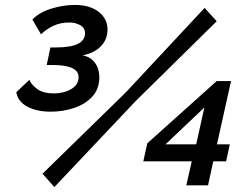

<svg xmlns="http://www.w3.org/2000/svg" viewBox="-20 -750 1010 777"><path d="M185 -298Q129 -298 90.5 -318.5Q52 -339 46 -377L99 -427Q107 -407 131 -389.5Q155 -372 198 -372Q238 -372 268 -389.5Q298 -407 298 -438Q298 -487 192 -487H169L184 -558H206Q324 -558 324 -615Q324 -638 304 -648.5Q284 -659 261 -659Q224 -659 195 -645Q166 -631 146 -611L111 -671Q139 -700 187.5 -715Q236 -730 282 -730Q344 -730 379.5 -702Q415 -674 415 -631Q415 -590 388 -562.5Q361 -535 314 -526Q347 -520 364.5 -495.5Q382 -471 382 -438Q382 -390 353.5 -359Q325 -328 279.5 -313Q234 -298 185 -298ZM152 -47 489 -376 808 -718 857 -664 528 -340 200 7ZM734 0 756 -97H560L576 -170L857 -422H915L858 -166H910L895 -97H843L822 0ZM650 -166H774L807 -315Z"/></svg>

Font: Raleway
Style: Bold Italic
Weight: 700
Italic angle: -12°
Designer: Matt McInerney, Pablo Impallari, Rodrigo Fuenzalida
Foundry: Matt McInerney, Pablo Impallari, Rodrigo Fuenzalida
Version: Version 4.101;RELEASE